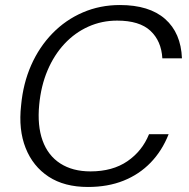

<svg xmlns="http://www.w3.org/2000/svg" viewBox="-20 -732 751 764"><path d="M330 12Q236 12 173.5 -29Q111 -70 82 -143Q53 -216 64 -313Q72 -400 104 -472.5Q136 -545 188.5 -599Q241 -653 309.5 -682.5Q378 -712 457 -712Q574 -712 637 -656.5Q700 -601 704 -500H626Q622 -569 578.5 -609.5Q535 -650 446 -650Q385 -650 331.5 -626Q278 -602 236.5 -557.5Q195 -513 169 -451.5Q143 -390 136 -315Q128 -232 149.5 -172.5Q171 -113 220 -81.5Q269 -50 340 -50Q428 -50 487 -90.5Q546 -131 573 -198H651Q625 -132 579.5 -85Q534 -38 471.5 -13Q409 12 330 12Z"/></svg>

Font: DM Sans 12pt Light
Style: Italic
Weight: 300
Italic angle: -10°
Version: Version 4.004;gftools[0.9.30]